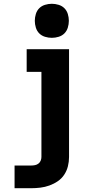

<svg xmlns="http://www.w3.org/2000/svg" viewBox="-20 -780 490 1015"><path d="M57 215V95H145Q155 95 165 93Q175 91 183 85Q191 79 195 69.5Q199 60 199 50V-400H121V-520H345V50Q345 75 339 99Q333 123 319.5 143.5Q306 164 285.5 178Q265 192 241.5 200.5Q218 209 193.5 212Q169 215 145 215ZM254 -580Q236 -580 218 -585.5Q200 -591 187.5 -603.5Q175 -616 169.5 -634Q164 -652 164 -670Q164 -688 169.5 -706Q175 -724 187.5 -736.5Q200 -749 218 -754.5Q236 -760 254 -760Q272 -760 290 -754.5Q308 -749 320.5 -736.5Q333 -724 338.5 -706Q344 -688 344 -670Q344 -652 338.5 -634Q333 -616 320.5 -603.5Q308 -591 290 -585.5Q272 -580 254 -580Z"/></svg>

Font: Iosevka Etoile Heavy
Style: Regular
Weight: 900
Designer: Belleve Invis
Foundry: Belleve Invis
Version: Version 22.1.2; ttfautohint (v1.8.4)